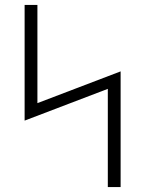

<svg xmlns="http://www.w3.org/2000/svg" viewBox="-20 -760 590 780"><path d="M418 0V-399L80 -270V-740H132V-341L470 -470V0Z"/></svg>

Font: Lode Dark
Style: Regular
Weight: 400
Monospace: yes
Designer: Belleve Invis
Foundry: Belleve Invis
Version: Version 29.2.0; ttfautohint (v1.8.3)